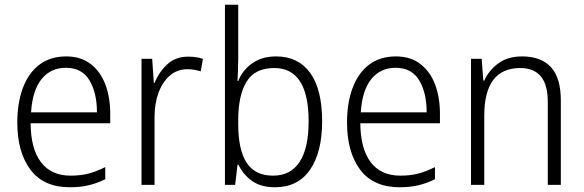

<svg xmlns="http://www.w3.org/2000/svg" viewBox="-20 -780 2463 810"><path d="M259 -542Q321 -542 362.5 -510Q404 -478 424.5 -423.5Q445 -369 445 -300V-260H109Q110 -152 153 -95.5Q196 -39 278 -39Q319 -39 352.5 -47.5Q386 -56 424 -75V-24Q390 -7 354.5 1.5Q319 10 275 10Q164 10 108.5 -64Q53 -138 53 -263Q53 -346 76.5 -409Q100 -472 146 -507Q192 -542 259 -542ZM258 -494Q194 -494 155.5 -446.5Q117 -399 111 -306H389Q389 -388 357.5 -441Q326 -494 258 -494Z M774 -541Q808 -541 836 -532L827 -479Q814 -483 800 -485.5Q786 -488 771 -488Q728 -488 697 -461.5Q666 -435 649 -389.5Q632 -344 632 -287V0H577V-532H622L629 -430H632Q650 -475 685 -508Q720 -541 774 -541Z M985 -536Q985 -512 984 -484.5Q983 -457 982 -438H985Q1003 -484 1044 -513Q1085 -542 1145 -542Q1238 -542 1288.5 -472.5Q1339 -403 1339 -268Q1339 -138 1288 -64Q1237 10 1140 10Q1081 10 1043.5 -16.5Q1006 -43 986 -85H982L972 0H929V-760H985ZM1137 -493Q1055 -493 1020 -435Q985 -377 985 -274V-256Q985 -148 1020.5 -93.5Q1056 -39 1132 -39Q1206 -39 1244 -97Q1282 -155 1282 -268Q1282 -493 1137 -493Z M1650 -542Q1712 -542 1753.5 -510Q1795 -478 1815.5 -423.5Q1836 -369 1836 -300V-260H1500Q1501 -152 1544 -95.5Q1587 -39 1669 -39Q1710 -39 1743.5 -47.5Q1777 -56 1815 -75V-24Q1781 -7 1745.5 1.5Q1710 10 1666 10Q1555 10 1499.5 -64Q1444 -138 1444 -263Q1444 -346 1467.5 -409Q1491 -472 1537 -507Q1583 -542 1650 -542ZM1649 -494Q1585 -494 1546.5 -446.5Q1508 -399 1502 -306H1780Q1780 -388 1748.5 -441Q1717 -494 1649 -494Z M2183 -542Q2262 -542 2304 -497Q2346 -452 2346 -356V0H2291V-349Q2291 -423 2261.5 -458Q2232 -493 2175 -493Q2023 -493 2023 -292V0H1967V-532H2012L2019 -440H2023Q2042 -483 2082 -512.5Q2122 -542 2183 -542Z"/></svg>

Font: Noto Sans Thai Looped SemiCondensed Light
Style: Regular
Weight: 300
Width: 4
Designer: Sasikarn Vongin, Ben Mitchell
Foundry: The Fontpad Ltd
Version: Version 1.001; ttfautohint (v1.8.4.7-5d5b)